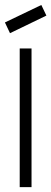

<svg xmlns="http://www.w3.org/2000/svg" viewBox="-52 -771 211 791"><path d="M-31.7 -678.5 118.3 -750.5 139.1 -706.8 -10.8 -634.3ZM77.9 0H29.2V-571.4H77.9Z"/></svg>

Font: Marapfhont
Style: Book
Weight: 400
Version: Version 0.15